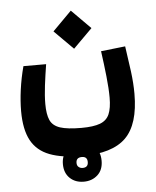

<svg xmlns="http://www.w3.org/2000/svg" viewBox="-54 -514 694 856"><g transform="rotate(-5 293.0 -85.5)"><path d="M289.1 182.1Q200.2 182.1 144 160.6Q87.9 139.2 61.5 90.3Q35.2 41.5 35.2 -40.5Q35.2 -85 42.2 -136.7Q49.3 -188.5 63 -239.7H164.6Q156.7 -190.4 151.1 -145.3Q145.5 -100.1 145.5 -63Q145.5 -16.6 157.2 9.5Q168.9 35.6 201.7 46.4Q234.4 57.1 296.9 57.1Q350.6 57.1 380.4 45.9Q410.2 34.7 421.9 7.6Q433.6 -19.5 433.6 -66.4Q433.6 -107.4 427.7 -162.1Q421.9 -216.8 413.6 -275.9L522.5 -288.1Q531.7 -227.1 538.6 -174.1Q545.4 -121.1 545.4 -74.2Q545.4 62.5 484.9 122.3Q424.3 182.1 289.1 182.1ZM294.9 -297.4 210 -382.3 294.9 -467.8 379.9 -382.3ZM286.6 296.9Q248.5 296.9 224.4 273.7Q200.2 250.5 200.2 210.9Q200.2 171.9 225.1 148.4Q250 125 286.6 125Q323.7 125 348.6 147.2Q373.5 169.4 373.5 210.9Q373.5 251.5 348.6 274.2Q323.7 296.9 286.6 296.9ZM286.6 235.4Q311.5 235.4 311.5 210.9Q311.5 186.5 287.1 186.5Q261.2 186.5 261.2 210.9Q261.2 223.1 268.8 229.2Q276.4 235.4 286.6 235.4Z"/></g></svg>

Font: CaskaydiaCove NFP SemiBold
Style: Regular
Weight: 600
Designer: Aaron Bell
Foundry: Saja Typeworks
Version: Version 2111.001; VTT 6.35;Nerd Fonts 3.1.1